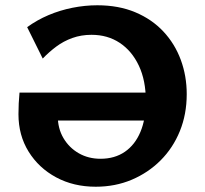

<svg xmlns="http://www.w3.org/2000/svg" viewBox="-20 -693 778 728"><path d="M343 15Q259 15 193 -20.5Q127 -56 88.5 -118Q50 -180 50 -260Q50 -281 51 -301Q52 -321 54 -342L204 -311Q201 -300 200 -283Q199 -266 199 -254Q199 -206 220.5 -169.5Q242 -133 278.5 -112Q315 -91 361 -91Q415 -91 453.5 -117.5Q492 -144 512.5 -193Q533 -242 533 -310Q533 -388 506.5 -444Q480 -500 434 -530.5Q388 -561 327 -561Q288 -561 254.5 -549Q221 -537 193.5 -516.5Q166 -496 142 -471L83 -590Q120 -617 163.5 -635.5Q207 -654 254.5 -663.5Q302 -673 349 -673Q430 -673 493 -646.5Q556 -620 599.5 -573.5Q643 -527 665.5 -466Q688 -405 688 -336Q688 -260 662 -196Q636 -132 589 -85Q542 -38 479.5 -11.5Q417 15 343 15ZM139 -236 54 -342H579V-236Z"/></svg>

Font: Ysabeau ExtraBold
Style: Regular
Weight: 800
Designer: Christian Thalmann (Catharsis Fonts)
Version: Version 2.002